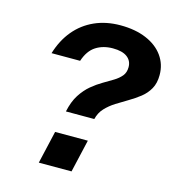

<svg xmlns="http://www.w3.org/2000/svg" viewBox="-111 -842 849 935"><g transform="rotate(15 314.0 -374.5)"><path d="M233 -275Q244 -327 266 -361Q288 -395 315 -417.5Q342 -440 369.5 -456Q397 -472 420 -486Q443 -500 457.5 -517.5Q472 -535 472 -562Q472 -594 447.5 -612.5Q423 -631 375 -631Q326 -631 290 -608Q254 -585 236 -531H92Q113 -600 153.5 -648.5Q194 -697 252 -723Q310 -749 382 -749Q457 -749 512.5 -725.5Q568 -702 598 -660Q628 -618 628 -564Q628 -523 612 -494.5Q596 -466 570 -445.5Q544 -425 514 -407.5Q484 -390 455.5 -372Q427 -354 405.5 -331Q384 -308 376 -275ZM170 0 208 -165H373L335 0Z"/></g></svg>

Font: Instrument Sans
Style: Bold Italic
Weight: 700
Italic angle: -13°
Designer: Rodrigo Fuenzalida
Foundry: fragTYPE
Version: Version 1.000;gftools[0.9.28]